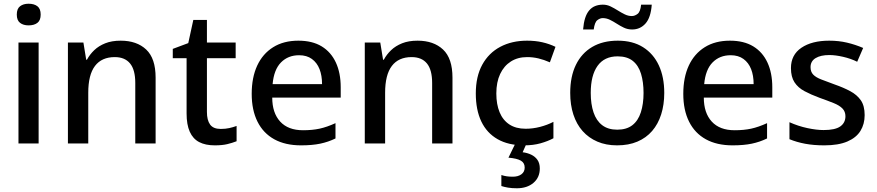

<svg xmlns="http://www.w3.org/2000/svg" viewBox="-20 -769 4698 1029"><path d="M187 -541V0H79V-541ZM133 -749Q163 -749 180.5 -735.5Q198 -722 198 -691Q198 -660 180.5 -646.5Q163 -633 133 -633Q105 -633 87.5 -646.5Q70 -660 70 -691Q70 -722 87.5 -735.5Q105 -749 133 -749Z M627 -551Q713 -551 763.5 -503.5Q814 -456 814 -353V0H705V-324Q705 -395 677 -429Q649 -463 595 -463Q525 -463 489 -415.5Q453 -368 453 -272V0H344V-541H427L442 -449H446Q461 -477 485 -500Q509 -523 544 -537Q579 -551 627 -551Z M1163 -78Q1188 -78 1208.5 -82.5Q1229 -87 1248 -94V-12Q1225 -3 1198 3.5Q1171 10 1131 10Q1081 10 1047.5 -7.5Q1014 -25 997 -63Q980 -101 980 -161V-457H906V-507L989 -538L1016 -662H1089V-541H1243V-457H1089V-169Q1089 -125 1106 -101.5Q1123 -78 1163 -78Z M1579 -551Q1654 -551 1704 -520.5Q1754 -490 1780 -434Q1806 -378 1806 -301V-246H1439Q1439 -164 1481.5 -117.5Q1524 -71 1604 -71Q1654 -71 1693 -79.5Q1732 -88 1778 -109V-27Q1739 -8 1696 1Q1653 10 1593 10Q1509 10 1450 -22.5Q1391 -55 1360 -117Q1329 -179 1329 -266Q1329 -354 1358.5 -417.5Q1388 -481 1444 -516Q1500 -551 1579 -551ZM1583 -473Q1524 -473 1486 -434.5Q1448 -396 1441 -318H1706Q1706 -364 1692.5 -398.5Q1679 -433 1651.5 -453Q1624 -473 1583 -473Z M2218 -551Q2304 -551 2354.5 -503.5Q2405 -456 2405 -353V0H2296V-324Q2296 -395 2268 -429Q2240 -463 2186 -463Q2116 -463 2080 -415.5Q2044 -368 2044 -272V0H1935V-541H2018L2033 -449H2037Q2052 -477 2076 -500Q2100 -523 2135 -537Q2170 -551 2218 -551Z M2789 10Q2705 10 2647 -23Q2589 -56 2559.5 -118Q2530 -180 2530 -268Q2530 -359 2564.5 -422Q2599 -485 2661 -518Q2723 -551 2805 -551Q2849 -551 2886.5 -542.5Q2924 -534 2957 -518L2927 -435Q2895 -449 2865.5 -456Q2836 -463 2805 -463Q2755 -463 2718 -439.5Q2681 -416 2660.5 -372.5Q2640 -329 2640 -268Q2640 -210 2657.5 -167.5Q2675 -125 2710 -102Q2745 -79 2797 -79Q2836 -79 2874.5 -89Q2913 -99 2946 -116V-28Q2916 -12 2877 -1Q2838 10 2789 10ZM2873 134Q2873 182 2839 211Q2805 240 2750 240Q2723 240 2702.5 236.5Q2682 233 2667 228V169Q2682 174 2696.5 176Q2711 178 2728 178Q2757 178 2774.5 165Q2792 152 2792 129Q2792 104 2771.5 92Q2751 80 2705 76L2742 0H2802L2781 47Q2806 50 2827 60Q2848 70 2860.5 88Q2873 106 2873 134Z M3540 -271Q3540 -208 3523.5 -156Q3507 -104 3475 -67Q3443 -30 3396 -10Q3349 10 3287 10Q3228 10 3181.5 -10Q3135 -30 3102.5 -66.5Q3070 -103 3053 -155Q3036 -207 3036 -271Q3036 -359 3066.5 -421.5Q3097 -484 3154 -517.5Q3211 -551 3291 -551Q3371 -551 3426.5 -516Q3482 -481 3511 -418.5Q3540 -356 3540 -271ZM3146 -271Q3146 -211 3161 -166.5Q3176 -122 3207.5 -98Q3239 -74 3288 -74Q3338 -74 3369 -98Q3400 -122 3414.5 -167Q3429 -212 3429 -271Q3429 -329 3415.5 -373.5Q3402 -418 3371.5 -442.5Q3341 -467 3290 -467Q3219 -467 3182.5 -416Q3146 -365 3146 -271ZM3105 -611Q3108 -647 3116 -672Q3124 -697 3137.5 -713Q3151 -729 3169.5 -736.5Q3188 -744 3211 -744Q3233 -744 3252.5 -734.5Q3272 -725 3291 -713Q3310 -701 3328.5 -692Q3347 -683 3366 -683Q3382 -683 3397 -694.5Q3412 -706 3416 -744H3473Q3468 -675 3439.5 -643Q3411 -611 3368 -611Q3344 -611 3324 -620.5Q3304 -630 3285.5 -642Q3267 -654 3248.5 -663Q3230 -672 3210 -672Q3196 -672 3181.5 -661Q3167 -650 3162 -611Z M3892 -551Q3967 -551 4017 -520.5Q4067 -490 4093 -434Q4119 -378 4119 -301V-246H3752Q3752 -164 3794.5 -117.5Q3837 -71 3917 -71Q3967 -71 4006 -79.5Q4045 -88 4091 -109V-27Q4052 -8 4009 1Q3966 10 3906 10Q3822 10 3763 -22.5Q3704 -55 3673 -117Q3642 -179 3642 -266Q3642 -354 3671.5 -417.5Q3701 -481 3757 -516Q3813 -551 3892 -551ZM3896 -473Q3837 -473 3799 -434.5Q3761 -396 3754 -318H4019Q4019 -364 4005.5 -398.5Q3992 -433 3964.5 -453Q3937 -473 3896 -473Z M4614 -152Q4614 -104 4591.5 -67.5Q4569 -31 4521 -10.5Q4473 10 4398 10Q4341 10 4295.5 1.5Q4250 -7 4211 -23V-114Q4258 -93 4307 -82.5Q4356 -72 4394 -72Q4456 -72 4483.5 -91.5Q4511 -111 4511 -146Q4511 -171 4495 -187.5Q4479 -204 4448 -216.5Q4417 -229 4372 -245Q4326 -262 4291.5 -280.5Q4257 -299 4238 -328Q4219 -357 4219 -404Q4219 -475 4275 -513Q4331 -551 4424 -551Q4475 -551 4519.5 -540.5Q4564 -530 4606 -512L4574 -438Q4540 -455 4498.5 -464.5Q4457 -474 4425 -474Q4378 -474 4351 -457.5Q4324 -441 4324 -409Q4324 -384 4338.5 -369Q4353 -354 4382 -343Q4411 -332 4454 -316Q4500 -300 4536.5 -280.5Q4573 -261 4593.5 -231.5Q4614 -202 4614 -152Z"/></svg>

Font: Noto Sans Hebrew Thin Medium
Style: Regular
Weight: 500
Version: Version 3.001